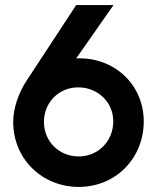

<svg xmlns="http://www.w3.org/2000/svg" viewBox="-20 -726 618 756"><path d="M290 10C437 10 546 -104 546 -248C546 -395 427 -503 280 -496L427 -706H280L89 -415C53 -362 32 -300 32 -246C32 -99 147 10 290 10ZM290 -110C214 -110 153 -168 153 -246C153 -321 210 -382 288 -382C365 -382 426 -324 426 -248C426 -172 368 -110 290 -110Z"/></svg>

Font: Lineal
Style: Bold
Weight: 700
Designer: Created by Frank Adebiaye with contributions from Anton Moglia & Ariel Martín Pérez
Created by Frank ADEBIAYE with FontF
Foundry: Velvetyne Type Foundry
Version: Version 2.000;Glyphs 3.2 (3227)